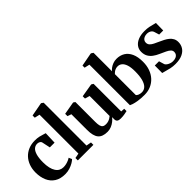

<svg xmlns="http://www.w3.org/2000/svg" viewBox="35 -1586 2366 2366"><g transform="rotate(-45 1218.0 -403.0)"><path d="M270 11Q187 11 132.5 -24Q78 -59 51.2 -120.5Q24.5 -182 24 -261Q24 -325 43.2 -377.8Q62.5 -430.5 98.2 -468.8Q134 -507 184.2 -528Q234.5 -549 296.5 -549Q338.5 -549 368.5 -542.2Q398.5 -535.5 420 -527.8Q441.5 -520 456 -517L450.5 -357.5H368L345 -465.5Q343 -476 334.5 -483.8Q326 -491.5 314 -495.8Q302 -500 287.5 -500Q255.5 -500 231 -478.5Q206.5 -457 192.5 -410.5Q178.5 -364 178 -288.5Q178 -231.5 187.8 -189.5Q197.5 -147.5 215.8 -119.8Q234 -92 259.2 -78.5Q284.5 -65 315 -65Q339.5 -65 363 -70.5Q386.5 -76 406.8 -84.8Q427 -93.5 441.5 -103.5L460 -62.5Q446 -47.5 417.5 -30.5Q389 -13.5 351 -1.2Q313 11 270 11Z M563 -54.5V-732L495.5 -747.5V-786L669.5 -818.5H678.5L703.5 -800V-54L769.5 -42V0H498.5V-42Z M1238.5 9.5Q1207 9.5 1190.5 -1.8Q1174 -13 1174 -41.5V-78.5Q1157.5 -56.5 1131.8 -36Q1106 -15.5 1074.2 -2.5Q1042.5 10.5 1007.5 10.5Q920.5 10.5 882.5 -35.2Q844.5 -81 844.5 -184.5V-458.5L794 -476V-516.5L956.5 -545H964.5L986 -529.5V-185Q986 -144 992.2 -118.5Q998.5 -93 1014.5 -81.2Q1030.5 -69.5 1058.5 -69.5Q1083 -69.5 1102.8 -76Q1122.5 -82.5 1137.2 -92Q1152 -101.5 1162.5 -110.5V-458.5L1100 -477V-516.5L1270 -545H1279.5L1303 -529.5V-49L1352.5 -46V-5.5Q1334.5 -1.5 1305.5 4Q1276.5 9.5 1238.5 9.5Z M1365.5 -749V-786L1537.5 -818.5H1547L1573 -800.5V-479Q1584.5 -494.5 1606 -510.5Q1627.5 -526.5 1656.8 -537.8Q1686 -549 1720.5 -549Q1781.5 -549 1828 -520.8Q1874.5 -492.5 1900.5 -435.2Q1926.5 -378 1926.5 -291Q1926.5 -223.5 1906.5 -168Q1886.5 -112.5 1849.8 -72.5Q1813 -32.5 1762.8 -10.8Q1712.5 11 1652.5 11Q1588 11 1541.5 3.5Q1495 -4 1467.8 -13.2Q1440.5 -22.5 1433.5 -27V-733.5ZM1664 -473.5Q1641.5 -473.5 1623.5 -465.8Q1605.5 -458 1593 -447.8Q1580.5 -437.5 1573 -429V-66.5Q1580 -52.5 1602.2 -43.8Q1624.5 -35 1650.5 -35Q1689.5 -35 1717 -61.5Q1744.5 -88 1759 -140.8Q1773.5 -193.5 1774 -272.5Q1774.5 -346 1759.8 -390Q1745 -434 1720 -453.8Q1695 -473.5 1664 -473.5Z M2190.5 11.5Q2146.5 11.5 2108.2 3.2Q2070 -5 2041 -14.2Q2012 -23.5 1995 -26.5L1996 -156.5H2069.5L2091 -85Q2097.5 -71.5 2113.8 -60Q2130 -48.5 2151 -41.5Q2172 -34.5 2191 -34.5Q2222.5 -34.5 2243.2 -43.5Q2264 -52.5 2274.2 -68.5Q2284.5 -84.5 2284.5 -105Q2284.5 -130 2266.5 -147.2Q2248.5 -164.5 2216 -180Q2183.5 -195.5 2138.5 -215.5Q2097 -233.5 2064.8 -257.5Q2032.5 -281.5 2014.2 -314.8Q1996 -348 1996 -394.5Q1996 -439.5 2021.2 -473.8Q2046.5 -508 2093.2 -527.5Q2140 -547 2204.5 -547Q2250.5 -547 2283 -540.5Q2315.5 -534 2338 -527Q2360.5 -520 2376.5 -517.5L2374.5 -388H2304L2283 -456Q2278 -470 2266.8 -480.2Q2255.5 -490.5 2239.5 -496.5Q2223.5 -502.5 2204 -502.5Q2179 -502.5 2159.2 -494.2Q2139.5 -486 2128 -470.8Q2116.5 -455.5 2116.5 -434Q2116.5 -405.5 2134.2 -386.8Q2152 -368 2180.5 -354.2Q2209 -340.5 2241 -326Q2272 -312 2301.8 -296.8Q2331.5 -281.5 2355.2 -262Q2379 -242.5 2393 -216.2Q2407 -190 2407 -154.5Q2407 -108.5 2383.5 -70.8Q2360 -33 2312 -10.8Q2264 11.5 2190.5 11.5Z"/></g></svg>

Font: Merriweather 72pt
Style: Bold
Weight: 700
Version: Version 2.100